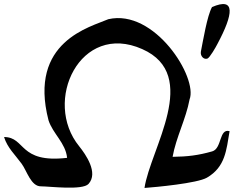

<svg xmlns="http://www.w3.org/2000/svg" viewBox="-53 -930 1193 950"><path d="M996 -895C972 -852 952 -730 941 -675C937 -653 955 -634 973 -640C985 -644 1016 -699 1022 -711C1103 -862 1113 -946 996 -895ZM-33 -252C-16 -198 22 -164 54 -120C80 -85 100 -7 150 -8C192 -8 355 13 385 -20C435 -75 371 -166 339 -206C157 -429 344 -824 651 -687C942 -558 690 -192 662 0C717 -4 923 -23 971 -51C1062 -104 1067 -187 1083 -281C1030 -296 1046 -195 997 -181C927 -161 874 -155 801 -154C818 -250 867 -341 885 -438C927 -546 712 -888 483 -835C397 -797 86 -726 187 -335C208 -269 272 -222 279 -149C38 -121 75 -252 -33 -252Z"/></svg>

Font: Philokalia
Style: Regular
Weight: 400
Version: Version 001.010